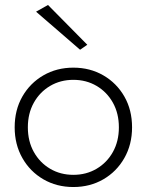

<svg xmlns="http://www.w3.org/2000/svg" viewBox="-20 -742 590 772"><path d="M125 -695 173 -722 331 -562 302 -542ZM39 -230Q39 -300 70 -354Q101 -408 154.5 -439Q208 -470 275 -470Q342 -470 395.5 -439Q449 -408 480 -354Q511 -300 511 -230Q511 -161 480 -106.5Q449 -52 395.5 -21Q342 10 275 10Q208 10 154.5 -21Q101 -52 70 -106.5Q39 -161 39 -230ZM92 -230Q92 -174 116 -131Q140 -88 181.5 -63.5Q223 -39 275 -39Q327 -39 368.5 -63.5Q410 -88 434 -131Q458 -174 458 -230Q458 -286 434 -329Q410 -372 368.5 -396.5Q327 -421 275 -421Q223 -421 181.5 -396.5Q140 -372 116 -329Q92 -286 92 -230Z"/></svg>

Font: Jost* Light
Style: Regular
Weight: 300
Version: Version 3.7